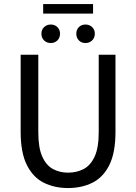

<svg xmlns="http://www.w3.org/2000/svg" viewBox="-20 -930 682 962"><path d="M320.8 12.2Q252.9 12.2 199.2 -14.6Q145.5 -41.5 114.5 -103.3Q83.5 -165 83.5 -270V-655.8H171.9V-267.1Q171.9 -189.5 191.7 -145.5Q211.4 -101.6 245.1 -83.3Q278.8 -64.9 320.8 -64.9Q364.3 -64.9 398.9 -83Q433.6 -101.1 454.1 -145.3Q474.6 -189.5 474.6 -267.1V-655.8H558.6V-270Q558.6 -164.6 527.6 -102.8Q496.6 -41 442.9 -14.4Q389.2 12.2 320.8 12.2ZM196.3 -861.8V-909.7H446.3V-861.8ZM234.4 -714.4Q214.4 -714.4 200.9 -727.5Q187.5 -740.7 187.5 -761.2Q187.5 -781.2 200.9 -794.2Q214.4 -807.1 234.4 -807.1Q254.4 -807.1 267.6 -794.2Q280.8 -781.2 280.8 -761.2Q280.8 -740.7 267.6 -727.5Q254.4 -714.4 234.4 -714.4ZM408.2 -714.4Q388.2 -714.4 375.2 -727.5Q362.3 -740.7 362.3 -761.2Q362.3 -781.2 375.2 -794.2Q388.2 -807.1 408.2 -807.1Q428.2 -807.1 441.7 -794.2Q455.1 -781.2 455.1 -761.2Q455.1 -740.7 441.7 -727.5Q428.2 -714.4 408.2 -714.4Z"/></svg>

Font: Varta Light Medium
Style: Regular
Weight: 500
Version: Version 1.004